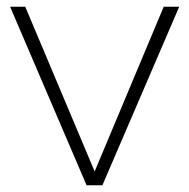

<svg xmlns="http://www.w3.org/2000/svg" viewBox="-20 -550 561 570"><path d="M237 0 10 -530H55L261 -41L466 -530H512L284 0Z"/></svg>

Font: Roundo Light
Style: Regular
Weight: 300
Designer: Namrata Goyal (Gurmukhi), Shiva Nallaperumal (Latin)
Foundry: Indian Type Foundry
Version: Version 1.000;PS 1.0;hotconv 1.0.88;makeotf.lib2.5.647800